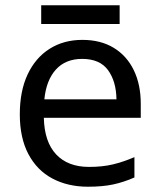

<svg xmlns="http://www.w3.org/2000/svg" viewBox="-20 -697 604 727"><path d="M292 -546Q361 -546 410.5 -516Q460 -486 486.5 -431.5Q513 -377 513 -304V-251H146Q148 -160 192.5 -112.5Q237 -65 317 -65Q368 -65 407.5 -74.5Q447 -84 489 -102V-25Q448 -7 408 1.5Q368 10 313 10Q237 10 178.5 -21Q120 -52 87.5 -113.5Q55 -175 55 -264Q55 -352 84.5 -415Q114 -478 167.5 -512Q221 -546 292 -546ZM291 -474Q228 -474 191.5 -433.5Q155 -393 148 -321H421Q420 -389 389 -431.5Q358 -474 291 -474ZM433 -677V-606H136V-677Z"/></svg>

Font: Noto Sans Test
Style: Regular
Weight: 400
Version: Version 1.002; ttfautohint (v1.8.4.7-5d5b)